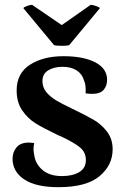

<svg xmlns="http://www.w3.org/2000/svg" viewBox="-20 -762 514 796"><path d="M32 -104Q32 -131 48.5 -151Q65 -171 100 -171Q106 -171 122 -169Q119 -157 119 -144Q119 -133 122 -119Q127 -82 156.5 -57Q186 -32 237 -32Q281 -32 308.5 -48.5Q336 -65 336 -98Q336 -131 311.5 -151Q287 -171 234 -196Q221 -201 212 -206Q159 -231 127 -251Q95 -271 72 -304.5Q49 -338 49 -387Q49 -458 104 -493.5Q159 -529 243 -529Q326 -529 375 -503.5Q424 -478 424 -431Q424 -407 410.5 -390.5Q397 -374 368 -373H358Q349 -373 335 -375Q337 -411 328 -429Q321 -455 298 -470Q275 -485 239 -485Q204 -485 180 -470.5Q156 -456 156 -426Q156 -399 172.5 -379.5Q189 -360 212.5 -346Q236 -332 280 -311Q336 -284 368 -265.5Q400 -247 423.5 -216.5Q447 -186 447 -143Q447 -77 392.5 -31.5Q338 14 222 14Q128 14 80 -18.5Q32 -51 32 -104ZM236 -658 356 -742Q364 -742 378.5 -737Q393 -732 394 -728L267 -575Q258 -572 238 -572Q213 -572 204 -575L77 -728Q78 -732 91.5 -737Q105 -742 113 -742Z"/></svg>

Font: Arima Madurai ExtraBold
Style: Regular
Weight: 800
Designer: Joana Correia and Natanael Gama
Foundry: NDISCOVER
Version: Version 1.019